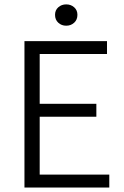

<svg xmlns="http://www.w3.org/2000/svg" viewBox="-20 -842 556 862"><path d="M89.8 0V-657.2H460.4V-599.6H158.2V-376H412.6V-317.9H158.2V-58.1H470.7V0ZM277.3 -726.6Q256.3 -726.6 241.7 -740Q227.1 -753.4 227.1 -775.4Q227.1 -796.4 241.7 -809.3Q256.3 -822.3 277.3 -822.3Q298.3 -822.3 313 -809.3Q327.6 -796.4 327.6 -775.4Q327.6 -753.4 313 -740Q298.3 -726.6 277.3 -726.6Z"/></svg>

Font: Varta Light Light
Style: Regular
Weight: 300
Version: Version 1.004